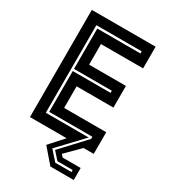

<svg xmlns="http://www.w3.org/2000/svg" viewBox="-213 -801 957 1086"><g transform="rotate(30 266.0 -258.0)"><path d="M297.5 184.5 216 90 297 0H57.5V-700H474V-558.5H199V-424H439.5V-282.5H199V-141.5H474V0H407.5L317.5 90L332.5 106H450V184.5ZM310.5 152H416.5V138.5H317L273.5 90L419 -66V-80H137V-346.5H384V-360.5H137V-624H419V-638H123V-66H403L255.5 90Z"/></g></svg>

Font: Tourney
Style: Bold
Weight: 700
Designer: Tyler Finck
Foundry: Etcetera Type Co
Version: Version 1.015